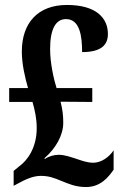

<svg xmlns="http://www.w3.org/2000/svg" viewBox="-20 -744 496 774"><path d="M327 10C386 10 418 -31 438 -60V-138C418 -108 386 -88 356 -88C331 -88 308 -97 287 -104C265 -111 240 -120 217 -120C198 -120 176 -114 161 -103L159 -106C204 -145 235 -198 235 -249C235 -279 232 -304 224 -334L352 -333V-389H208C197 -424 182 -489 182 -546C182 -626 204 -667 246 -667C301 -667 311 -601 311 -534C387 -534 415 -562 415 -607C415 -672 367 -724 250 -724C133 -724 68 -652 68 -536C68 -484 82 -427 93 -389H17V-333H111C121 -298 128 -266 128 -227C128 -147 89 -96 58 -74L35 -55V5L54 -5C81 -20 113 -35 144 -35C177 -35 198 -27 229 -14C255 -4 283 10 327 10Z"/></svg>

Font: Noto Serif Bengali ExtraCondensed
Style: Bold
Weight: 700
Width: 2
Designer: Juan Bruce, Universal Thirst, Indian Type Foundry and the Monotype Design Team.
Foundry: Monotype Imaging Inc.
Version: Version 2.003